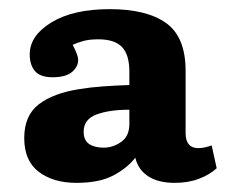

<svg xmlns="http://www.w3.org/2000/svg" viewBox="-20 -762 502 420"><path d="M147 -362Q97 -362 65 -386Q33 -410 33 -460Q33 -509 64.5 -533.5Q96 -558 153 -567Q177 -571 205 -573Q233 -575 263 -576V-605Q263 -642 247 -659Q231 -676 195 -676Q176 -676 163 -672.5Q150 -669 139 -664Q151 -641 151 -631Q151 -616 137.5 -604.5Q124 -593 95 -593Q68 -593 56.5 -606.5Q45 -620 45 -643Q45 -684 92.5 -713Q140 -742 220 -742Q301 -742 343.5 -711.5Q386 -681 386 -607V-471Q386 -438 414 -438Q427 -438 443 -444L454 -394Q439 -380 415.5 -371Q392 -362 362 -362Q326 -362 304 -376.5Q282 -391 276 -417Q258 -394 227.5 -378Q197 -362 147 -362ZM207 -439Q227 -439 245 -451.5Q263 -464 263 -491V-522Q219 -522 191 -511.5Q163 -501 163 -474Q163 -455 175 -447Q187 -439 207 -439Z"/></svg>

Font: Literata 7pt
Style: Bold
Weight: 700
Designer: Latin by Veronika Burian and Jose Scaglione. Greek by Irene Vlachou. Cyrillic by Vera Evstafieva.
Foundry: TypeTogether
Version: Version 3.002